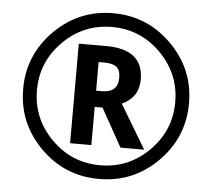

<svg xmlns="http://www.w3.org/2000/svg" viewBox="-52 -781 936 847"><g transform="rotate(5 416.0 -357.0)"><path d="M416 -724.1Q567.4 -724.1 675.3 -616.2Q783.2 -508.3 783.2 -356.9Q783.2 -206.1 675.8 -98.1Q568.4 9.8 416 9.8Q263.7 9.8 156.2 -98.1Q48.8 -206.1 48.8 -356.9Q48.8 -508.3 156.7 -616.2Q264.6 -724.1 416 -724.1ZM416 -50.8Q542 -50.8 632.1 -140.9Q722.2 -231 722.2 -356.9Q722.2 -482.9 632.1 -573Q542 -663.1 416 -663.1Q290 -663.1 200 -573Q109.9 -482.9 109.9 -356.9Q109.9 -231 200 -140.9Q290 -50.8 416 -50.8ZM487.8 -330.1 604 -136.2H499L404.8 -305.2H370.1V-136.2H275.9V-577.1H397Q562 -577.1 562 -443.8Q562 -363.3 487.8 -330.1ZM370.1 -377H395Q466.8 -377 466.8 -441.9Q466.8 -477.1 449.2 -490.5Q431.6 -503.9 394 -503.9H370.1Z"/></g></svg>

Font: Droid Sans TV
Style: Bold
Weight: 600
Version: Version 1.00